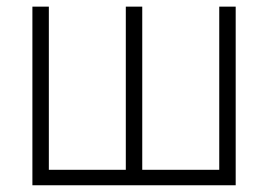

<svg xmlns="http://www.w3.org/2000/svg" viewBox="-20 -550 797 570"><path d="M125 -530.3V-45.9H353.5V-530.3H402.3V-45.9H630.9V-530.3H679.7V0H76.2V-530.3Z"/></svg>

Font: Pretendard ExtraLight
Style: Regular
Weight: 200
Designer: Base glyphs from Inter by Rasmus Andersson; Hangeul glyphs from Noto Sans CJK(Source Han Sans) by Jang Soo-young and Kan
Foundry: Kil Hyung-jin
Version: Version 1.309